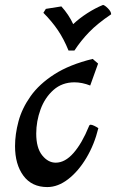

<svg xmlns="http://www.w3.org/2000/svg" viewBox="-20 -737 471 779"><path d="M172 22Q109 22 75 -24Q41 -70 41 -144Q41 -192 55 -244.5Q69 -297 104 -346.5Q139 -396 200.5 -435.5Q262 -475 356 -498L378 -479L346 -390Q313 -403 282 -403Q232 -403 197 -372Q162 -341 144.5 -293Q127 -245 127 -195Q127 -137 151 -107Q175 -77 206 -77Q244 -77 278.5 -116.5Q313 -156 341 -225Q343 -231 348 -231Q353 -231 362.5 -226.5Q372 -222 379 -217Q363 -151 330.5 -96.5Q298 -42 256.5 -10Q215 22 172 22ZM258 -532Q239 -579 214.5 -615Q190 -651 156 -685L166 -701L229 -711Q259 -678 277 -639Q301 -662 333.5 -683Q366 -704 398 -717Q405 -716 418 -703Q431 -690 431 -679Q376 -642 342 -607Q308 -572 282 -532Z"/></svg>

Font: Julee
Style: Regular
Weight: 400
Designer: Julian Tunni
Foundry: Julian Tunni
Version: Version 1.002; ttfautohint (v1.8.4.7-5d5b);gftools[0.9.23]